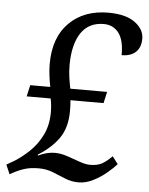

<svg xmlns="http://www.w3.org/2000/svg" viewBox="-53 -767 638 821"><g transform="rotate(5 266.5 -357.0)"><path d="M315 10Q284 10 257.5 -1Q231 -12 202.5 -23.5Q174 -35 140 -35Q108 -35 83.5 -28Q59 -21 31 -6L18 1L1 -39L34 -58Q66 -78 97.5 -108Q129 -138 150 -180.5Q171 -223 171 -279Q171 -293 169.5 -308Q168 -323 165 -337H62L73 -386H159Q155 -406 151.5 -432.5Q148 -459 148 -484Q148 -598 211.5 -661Q275 -724 379 -724Q454 -724 493.5 -695Q533 -666 533 -626Q533 -588 511.5 -568Q490 -548 451 -548Q452 -611 428.5 -642.5Q405 -674 364 -674Q300 -674 267 -625.5Q234 -577 233 -489Q233 -458 237 -431.5Q241 -405 245 -386H403L392 -337H250Q251 -326 251.5 -314.5Q252 -303 252 -291Q252 -220 220.5 -174.5Q189 -129 131 -93L132 -89Q153 -99 170.5 -103Q188 -107 204 -107Q229 -107 257 -97.5Q285 -88 311.5 -78.5Q338 -69 357 -69Q389 -69 408.5 -80Q428 -91 451 -114L475 -82Q461 -66 435 -44Q409 -22 377.5 -6Q346 10 315 10Z"/></g></svg>

Font: Noto Serif SemiCondensed
Style: Italic
Weight: 400
Width: 4
Italic angle: -12°
Designer: Monotype Design Team
Foundry: Monotype Imaging Inc.
Version: Version 2.013